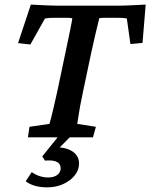

<svg xmlns="http://www.w3.org/2000/svg" viewBox="-20 -598 654 836"><path d="M614.3 -578.1 600.6 -411.1 547.9 -406.2 532.2 -517.6Q522.5 -519.5 512.7 -520Q502.9 -520.5 492.2 -520.5H457Q448.2 -520.5 434.6 -520.5Q420.9 -520.5 412.1 -518.6Q410.2 -510.7 405.3 -490.2Q400.4 -469.7 393.1 -439Q385.7 -408.2 377 -367.2L342.8 -205.1Q334 -164.1 328.6 -134.8Q323.2 -105.5 320.8 -87.4Q318.4 -69.3 316.4 -58.6L397.5 -45.9L384.8 0H101.6L108.4 -45.9L195.3 -58.6Q198.2 -68.4 203.1 -86.9Q208 -105.5 214.8 -135.3Q221.7 -165 230.5 -205.1L264.6 -367.2Q278.3 -431.6 286.1 -470.2Q293.9 -508.8 294.9 -518.6Q286.1 -520.5 272.9 -520.5Q259.8 -520.5 250 -520.5H217.8Q206.1 -520.5 196.3 -520Q186.5 -519.5 175.8 -517.6L112.3 -404.3L58.6 -410.2L114.3 -578.1Q128.9 -577.1 150.4 -576.2Q171.9 -575.2 194.3 -574.2Q216.8 -573.2 233.4 -573.2H495.1Q511.7 -573.2 533.7 -574.2Q555.7 -575.2 577.6 -576.2Q599.6 -577.1 614.3 -578.1ZM185.5 217.8Q127 217.8 91.8 191.4L118.2 151.4Q134.8 163.1 152.8 168.9Q170.9 174.8 189.5 174.8Q214.8 174.8 229.5 163.6Q244.1 152.3 244.1 134.8Q244.1 117.2 231 108.9Q217.8 100.6 193.4 100.6Q179.7 100.6 175.8 101.6L164.1 83L240.2 -11.7H294.9L213.9 70.3L220.7 43Q268.6 43 296.4 62Q324.2 81.1 324.2 114.3Q324.2 142.6 305.2 166Q286.1 189.5 254.9 203.6Q223.6 217.8 185.5 217.8Z"/></svg>

Font: Crimson Pro SemiBold
Style: Italic
Weight: 600
Italic angle: -12°
Designer: Jacques Le Bailly
Foundry: Baron von Fonthausen
Version: Version 1.003